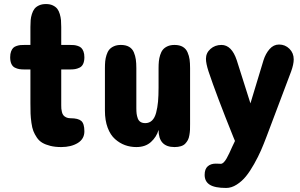

<svg xmlns="http://www.w3.org/2000/svg" viewBox="-20 -720 1470 940"><path d="M101.1 -500H128.9V-587.9Q128.9 -606.9 130.1 -621.3Q131.3 -635.7 136.2 -651.4Q141.1 -667 148.9 -677Q156.7 -687 171.1 -693.6Q185.5 -700.2 205.1 -700.2Q224.6 -700.2 238.5 -693.6Q252.4 -687 260.3 -677Q268.1 -667 272.7 -651.4Q277.3 -635.7 278.6 -621.3Q279.8 -606.9 279.8 -587.9V-500H320.8Q333.5 -500 342 -499.3Q350.6 -498.5 361.1 -495.1Q371.6 -491.7 377.9 -485.6Q384.3 -479.5 388.7 -468Q393.1 -456.5 393.1 -439.9Q393.1 -420.4 387.2 -407.5Q381.3 -394.5 369.6 -388.9Q357.9 -383.3 347.2 -381.6Q336.4 -379.9 320.8 -379.9H279.8V-205.1Q279.8 -194.8 280.3 -188Q280.8 -181.2 283.2 -171.4Q285.6 -161.6 290.3 -155.8Q294.9 -149.9 303.7 -145.5Q312.5 -141.1 325.2 -141.1Q362.8 -141.1 377.9 -127.9Q393.1 -114.7 393.1 -77.1Q393.1 -39.6 360.6 -19.8Q328.1 0 279.8 0Q249.5 0 226.3 -5.9Q203.1 -11.7 187.3 -21Q171.4 -30.3 160.4 -46.6Q149.4 -63 143.3 -78.6Q137.2 -94.2 133.8 -119.1Q130.4 -144 129.6 -164.1Q128.9 -184.1 128.9 -214.8V-379.9H101.1Q85.4 -379.9 74.7 -381.6Q64 -383.3 52.7 -388.9Q41.5 -394.5 35.6 -407.5Q29.8 -420.4 29.8 -439.9Q29.8 -456.5 34.2 -468Q38.6 -479.5 44.7 -485.6Q50.8 -491.7 61.3 -495.1Q71.8 -498.5 80.1 -499.3Q88.4 -500 101.1 -500Z M493.7 -178.2V-386.2Q493.7 -405.3 495.1 -420.2Q496.6 -435.1 501.5 -450.7Q506.3 -466.3 514.6 -476.6Q522.9 -486.8 537.4 -493.4Q551.8 -500 571.8 -500Q596.2 -500 612.1 -490.7Q627.9 -481.4 635.3 -463.9Q642.6 -446.3 645 -428.7Q647.5 -411.1 647.5 -386.2V-190.9Q647.5 -174.3 648.9 -163.1Q650.4 -151.9 654.5 -140.4Q658.7 -128.9 668 -123Q677.2 -117.2 691.4 -117.2Q710.9 -117.2 724.4 -130.1Q737.8 -143.1 744.4 -168.2Q751 -193.4 753.7 -222.4Q756.3 -251.5 756.3 -291V-386.2Q756.3 -405.3 757.8 -420.2Q759.3 -435.1 764.2 -450.7Q769 -466.3 777.3 -476.6Q785.6 -486.8 800 -493.4Q814.5 -500 834.5 -500Q858.9 -500 874.8 -490.7Q890.6 -481.4 898.2 -463.9Q905.8 -446.3 908.2 -428.7Q910.6 -411.1 910.6 -386.2V-112.8Q910.6 -95.2 910.2 -84.2Q909.7 -73.2 907.2 -58.6Q904.8 -43.9 899.9 -34.7Q895 -25.4 887 -16.8Q878.9 -8.3 865.5 -4.2Q852.1 0 834.5 0Q756.3 0 756.3 -84Q746.6 -49.8 719.2 -24.9Q691.9 0 647.5 0Q618.2 0 592 -9.5Q565.9 -19 543.2 -39.1Q520.5 -59.1 507.1 -94.7Q493.7 -130.4 493.7 -178.2Z M1087.4 200.2Q1031.7 200.2 1006.8 184.3Q981.9 168.5 981.9 136.2Q981.9 107.4 997.1 94.2Q1012.2 81.1 1036.1 81.1Q1041.5 81.1 1050 81.5Q1058.6 82 1061 82Q1067.9 82 1075.2 75Q1082.5 67.9 1089.8 54.9Q1097.2 42 1103 29.1Q1108.9 16.1 1116.9 -1.5Q1125 -19 1130.4 -29.8L1122.1 -49.8Q1039.1 -255.9 1001 -370.1Q988.3 -409.2 988.3 -432.1Q988.3 -460.9 1010.5 -480.5Q1032.7 -500 1064 -500Q1114.3 -500 1139.2 -424.8L1206.1 -213.9L1270 -424.8Q1280.3 -457.5 1299.8 -479.7Q1319.3 -502 1346.2 -502Q1376 -502 1397 -481.2Q1418 -460.4 1418 -429.2Q1418 -405.3 1405.3 -370.1L1285.2 -51.8Q1271 -14.2 1257.6 16.6Q1244.1 47.4 1224.1 83Q1204.1 118.7 1184.3 143.1Q1164.6 167.5 1138.9 183.8Q1113.3 200.2 1087.4 200.2Z"/></svg>

Font: Concert One
Style: Regular
Weight: 400
Designer: Johan Kallas, Mihkel Virkus
Foundry: Johan Kallas, Mihkel Virkus
Version: Version 1.003